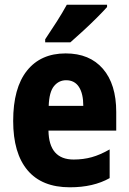

<svg xmlns="http://www.w3.org/2000/svg" viewBox="-20 -786 547 816"><path d="M259 -559Q361 -559 417.5 -493.5Q474 -428 474 -310V-231H186Q188 -108 293 -108Q334 -108 370 -118Q406 -128 446 -151V-29Q377 10 277 10Q158 10 97 -62.5Q36 -135 36 -272Q36 -412 94.5 -485.5Q153 -559 259 -559ZM261 -445Q230 -445 209.5 -420Q189 -395 187 -336H334Q334 -388 315.5 -416.5Q297 -445 261 -445ZM435 -756Q419 -738 391.5 -710.5Q364 -683 333.5 -655Q303 -627 279 -606H172V-619Q197 -656 221.5 -694.5Q246 -733 264 -766H435Z"/></svg>

Font: Noto Sans Gujarati UI Condensed ExtraBold
Style: Regular
Weight: 800
Width: 3
Designer: Jelle Bosma - Monotype Design Team, Universal Thirst
Foundry: Monotype Imaging Inc.
Version: Version 2.106; ttfautohint (v1.8.4.7-5d5b)